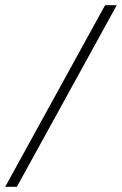

<svg xmlns="http://www.w3.org/2000/svg" viewBox="-20 -720 470 740"><path d="M385 -700H430L45 0H0Z"/></svg>

Font: Oranienbaum
Style: Regular
Weight: 400
Designer: Oleg Pospelov and Jovanny Lemonad
Foundry: Oleg Pospelov and jovanny Lemonad
Version: Version 1.001; ttfautohint (v0.91) -l 8 -r 50 -G 200 -x 0 -w